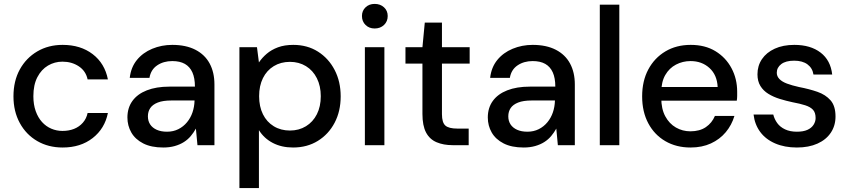

<svg xmlns="http://www.w3.org/2000/svg" viewBox="-20 -744 4352 984"><path d="M301 12Q228 12 171 -21Q114 -54 81.5 -113.5Q49 -173 49 -250Q49 -329 81.5 -388Q114 -447 171 -480.5Q228 -514 301 -514Q393 -514 455 -466.5Q517 -419 533 -337H429Q420 -380 384 -404Q348 -428 300 -428Q260 -428 226 -408Q192 -388 171.5 -348.5Q151 -309 151 -251Q151 -208 163 -174.5Q175 -141 195.5 -118.5Q216 -96 243 -84.5Q270 -73 300 -73Q333 -73 359.5 -83.5Q386 -94 404.5 -115Q423 -136 429 -165H533Q517 -85 455 -36.5Q393 12 301 12Z M817 12Q755 12 714 -9Q673 -30 653 -65Q633 -100 633 -142Q633 -191 658.5 -226.5Q684 -262 732.5 -281Q781 -300 848 -300H979Q979 -344 966 -373Q953 -402 927.5 -416.5Q902 -431 863 -431Q818 -431 785.5 -409Q753 -387 746 -345H645Q651 -399 681.5 -436.5Q712 -474 760 -494Q808 -514 863 -514Q933 -514 981.5 -489Q1030 -464 1054.5 -418.5Q1079 -373 1079 -311V0H992L984 -85Q973 -65 958 -47Q943 -29 922.5 -16Q902 -3 875.5 4.5Q849 12 817 12ZM836 -69Q868 -69 894 -82Q920 -95 938.5 -117.5Q957 -140 966.5 -168Q976 -196 977 -227V-229H858Q815 -229 788.5 -218.5Q762 -208 750 -190Q738 -172 738 -148Q738 -124 749.5 -106.5Q761 -89 783 -79Q805 -69 836 -69Z M1207 220V-502H1297L1307 -424Q1323 -448 1347 -468.5Q1371 -489 1404.5 -501.5Q1438 -514 1483 -514Q1555 -514 1609.5 -479.5Q1664 -445 1695 -385.5Q1726 -326 1726 -250Q1726 -174 1695 -115Q1664 -56 1609 -22Q1554 12 1482 12Q1423 12 1378 -11.5Q1333 -35 1307 -77V220ZM1466 -75Q1512 -75 1548 -97Q1584 -119 1604 -158.5Q1624 -198 1624 -251Q1624 -303 1604 -343Q1584 -383 1548 -405Q1512 -427 1466 -427Q1419 -427 1383 -405Q1347 -383 1327.5 -343.5Q1308 -304 1308 -251Q1308 -198 1327.5 -158.5Q1347 -119 1383 -97Q1419 -75 1466 -75Z M1850 0V-502H1950V0ZM1900 -598Q1872 -598 1853.5 -616Q1835 -634 1835 -662Q1835 -689 1853.5 -706.5Q1872 -724 1900 -724Q1929 -724 1948 -706.5Q1967 -689 1967 -662Q1967 -634 1948 -616Q1929 -598 1900 -598Z M2300 0Q2253 0 2217.5 -15Q2182 -30 2163.5 -65Q2145 -100 2145 -160V-418H2058V-502H2145L2157 -628H2245V-502H2387V-418H2245V-159Q2245 -116 2262.5 -100.5Q2280 -85 2324 -85H2382V0Z M2664 12Q2602 12 2561 -9Q2520 -30 2500 -65Q2480 -100 2480 -142Q2480 -191 2505.5 -226.5Q2531 -262 2579.5 -281Q2628 -300 2695 -300H2826Q2826 -344 2813 -373Q2800 -402 2774.5 -416.5Q2749 -431 2710 -431Q2665 -431 2632.5 -409Q2600 -387 2593 -345H2492Q2498 -399 2528.5 -436.5Q2559 -474 2607 -494Q2655 -514 2710 -514Q2780 -514 2828.5 -489Q2877 -464 2901.5 -418.5Q2926 -373 2926 -311V0H2839L2831 -85Q2820 -65 2805 -47Q2790 -29 2769.5 -16Q2749 -3 2722.5 4.5Q2696 12 2664 12ZM2683 -69Q2715 -69 2741 -82Q2767 -95 2785.5 -117.5Q2804 -140 2813.5 -168Q2823 -196 2824 -227V-229H2705Q2662 -229 2635.5 -218.5Q2609 -208 2597 -190Q2585 -172 2585 -148Q2585 -124 2596.5 -106.5Q2608 -89 2630 -79Q2652 -69 2683 -69Z M3054 0V-720H3154V0Z M3519 12Q3446 12 3390 -20.5Q3334 -53 3302.5 -112Q3271 -171 3271 -250Q3271 -329 3302.5 -388Q3334 -447 3390 -480.5Q3446 -514 3520 -514Q3594 -514 3647 -481.5Q3700 -449 3729 -394.5Q3758 -340 3758 -274Q3758 -264 3758 -252.5Q3758 -241 3756 -228H3344V-298H3658Q3655 -360 3616 -395.5Q3577 -431 3519 -431Q3479 -431 3444.5 -413Q3410 -395 3389.5 -359.5Q3369 -324 3369 -270V-242Q3369 -186 3389.5 -148Q3410 -110 3444 -90.5Q3478 -71 3518 -71Q3566 -71 3597.5 -92.5Q3629 -114 3644 -150H3744Q3730 -103 3699.5 -66.5Q3669 -30 3623.5 -9Q3578 12 3519 12Z M4064 12Q4001 12 3952.5 -9Q3904 -30 3876 -68Q3848 -106 3842 -157H3943Q3949 -133 3963.5 -113Q3978 -93 4003.5 -81Q4029 -69 4064 -69Q4097 -69 4118 -78.5Q4139 -88 4149.5 -104.5Q4160 -121 4160 -139Q4160 -167 4146.5 -181.5Q4133 -196 4106.5 -204.5Q4080 -213 4042 -220Q4009 -227 3976.5 -237Q3944 -247 3918 -263Q3892 -279 3877 -303.5Q3862 -328 3862 -363Q3862 -407 3885 -441Q3908 -475 3950.5 -494.5Q3993 -514 4051 -514Q4134 -514 4185.5 -474.5Q4237 -435 4245 -362H4149Q4144 -395 4118.5 -414Q4093 -433 4050 -433Q4007 -433 3984 -415.5Q3961 -398 3961 -371Q3961 -353 3974.5 -339Q3988 -325 4013.5 -315.5Q4039 -306 4075 -298Q4127 -288 4169 -273.5Q4211 -259 4236.5 -230Q4262 -201 4262 -147Q4262 -100 4238 -64Q4214 -28 4169.5 -8Q4125 12 4064 12Z"/></svg>

Font: DM Sans 16pt Medium
Style: Regular
Weight: 500
Version: Version 4.004;gftools[0.9.30]